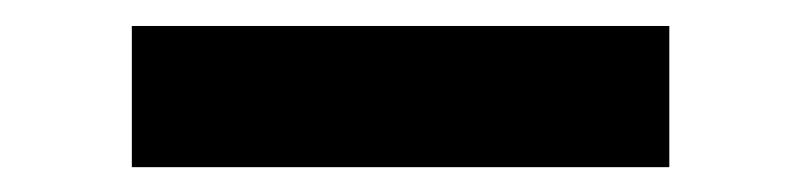

<svg xmlns="http://www.w3.org/2000/svg" viewBox="-20 -740 626 150"><path d="M83 -609.4V-719.7H502.9V-609.4Z"/></svg>

Font: CaskaydiaCove NF SemiBold
Style: Regular
Weight: 600
Designer: Aaron Bell
Foundry: Saja Typeworks
Version: Version 2111.001; VTT 6.35;Nerd Fonts 3.2.1